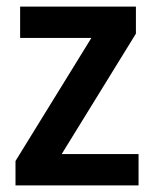

<svg xmlns="http://www.w3.org/2000/svg" viewBox="-20 -562 468 582"><path d="M400 0V-95H167L392 -460V-542H41V-447H257L27 -74V0Z"/></svg>

Font: Noto Sans Gurmukhi SemiCondensed SemiBold
Style: Regular
Weight: 600
Width: 4
Designer: Jelle Bosma - Monotype Design Team
Foundry: Monotype Imaging Inc.
Version: Version 2.004